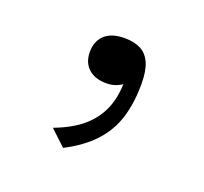

<svg xmlns="http://www.w3.org/2000/svg" viewBox="-59 -156 397 374"><g transform="rotate(20 140.0 31.0)"><path d="M103 152 71 122Q108 108 129.5 89Q151 70 161 45.5Q171 21 171 -11Q171 -18 172 -23Q173 -28 175 -30Q177 -32 179.5 -30Q182 -28 185 -22Q183 -14 175.5 -8Q168 -2 159 1.5Q150 5 139 5Q115 5 101.5 -7.5Q88 -20 88 -42Q88 -64 102 -77Q116 -90 143 -90Q163 -90 176.5 -83Q190 -76 197 -60Q204 -44 204 -17Q204 22 194.5 53Q185 84 162.5 108.5Q140 133 103 152Z"/></g></svg>

Font: Roboto Serif Thin
Style: Regular
Weight: 250
Designer: Greg Gazdowicz
Foundry: Commercial Type
Version: Version 1.004